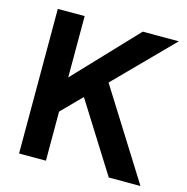

<svg xmlns="http://www.w3.org/2000/svg" viewBox="-103 -795 870 894"><g transform="rotate(15 331.5 -348.5)"><path d="M170.2 -210V-373.6L476.4 -697H650.2ZM67 0V-697H196.4V0ZM499.4 0 278.6 -351 375.2 -440.8 652.2 0Z"/></g></svg>

Font: Hanken Grotesk
Style: Regular
Weight: 400
Designer: Alfredo Marco Pradil
Foundry: Hanken Design Co.
Version: Version 3.013